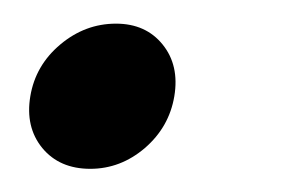

<svg xmlns="http://www.w3.org/2000/svg" viewBox="-20 -423 252 164"><path d="M57.1 -278.8Q30.8 -278.8 16.1 -296.6Q1.5 -314.5 5.9 -340.8Q10.3 -367.2 31.5 -385Q52.7 -402.8 79.1 -402.8Q104.5 -402.8 118.9 -385Q133.3 -367.2 128.9 -340.8Q124.5 -314.5 103.8 -296.6Q83 -278.8 57.1 -278.8Z"/></svg>

Font: SVN-Poppins
Style: Italic
Weight: 400
Italic angle: -10°
Designer: Ninad Kale (Devanagari), Jonny Pinhorn (Latin)
Foundry: Indian Type Foundry
Version: Version 3.002 2017